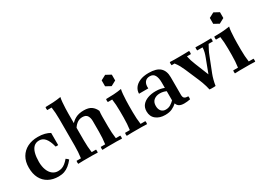

<svg xmlns="http://www.w3.org/2000/svg" viewBox="-27 -1377 2792 2057"><g transform="rotate(-30 1369.5 -348.5)"><path d="M274 15Q205 15 152.5 -13.5Q100 -42 71.5 -96Q43 -150 43 -227Q43 -302 74 -355Q105 -408 160.5 -436.5Q216 -465 290 -465Q338 -465 374 -455.5Q410 -446 437 -430V-280Q421 -277 405 -280Q387 -353 357.5 -389Q328 -425 284 -425Q243 -425 217.5 -401Q192 -377 180 -332.5Q168 -288 168 -227Q168 -170 184.5 -127Q201 -84 230.5 -61Q260 -38 298 -38Q324 -38 345 -45Q366 -52 387 -68.5Q408 -85 432 -113Q441 -108 448 -101.5Q455 -95 462 -87Q434 -52 406 -29.5Q378 -7 346.5 4Q315 15 274 15Z M764 -35Q768 -17 764 2Q732 0 702 0Q672 0 644 0Q616 0 586 0Q556 0 523 2Q519 -17 523 -35H577Q582 -71 584.5 -107.5Q587 -144 587 -185V-515Q587 -596 577 -663H523Q519 -682 523 -700Q569 -700 618.5 -703Q668 -706 715 -714Q709 -691 706 -654.5Q703 -618 701.5 -580.5Q700 -543 700 -515V-185Q700 -144 702.5 -107.5Q705 -71 710 -35ZM822 2Q818 -17 822 -35H877Q882 -71 884.5 -107.5Q887 -144 887 -185V-317Q887 -356 870.5 -383Q854 -410 810 -410Q775 -410 748 -392Q721 -374 699 -340L689 -385Q714 -420 755.5 -442.5Q797 -465 858 -465Q918 -465 951.5 -441.5Q985 -418 1003 -376Q1001 -361 1000 -343.5Q999 -326 999 -311V-185Q999 -144 1001.5 -107.5Q1004 -71 1009 -35H1064Q1068 -17 1064 2Q1031 0 1001 0Q971 0 943 0Q915 0 885 0Q855 0 822 2Z M1374 -35Q1378 -17 1374 2Q1340 0 1308.5 0Q1277 0 1249 0Q1221 0 1189.5 0Q1158 0 1123 2Q1119 -17 1123 -35H1182Q1187 -71 1189.5 -107.5Q1192 -144 1192 -185V-265Q1192 -346 1182 -413H1128Q1124 -432 1128 -450Q1176 -450 1224.5 -453Q1273 -456 1320 -464Q1314 -441 1311 -404.5Q1308 -368 1306.5 -330.5Q1305 -293 1305 -265V-185Q1305 -144 1307.5 -107.5Q1310 -71 1315 -35ZM1249 -680 1312 -646V-574L1249 -540L1187 -574V-647Z M1593 15Q1525 15 1481 -20Q1437 -55 1437 -118Q1437 -165 1462 -195.5Q1487 -226 1530.5 -242Q1574 -258 1627 -258Q1663 -258 1688 -252.5Q1713 -247 1733 -239V-198Q1697 -215 1655 -215Q1612 -215 1582 -191.5Q1552 -168 1552 -120Q1552 -79 1572 -55.5Q1592 -32 1627 -32Q1660 -32 1686 -47.5Q1712 -63 1733 -85L1741 -43Q1715 -18 1680 -1.5Q1645 15 1593 15ZM1845 -307V-90Q1845 -57 1860 -46Q1875 -35 1906 -35Q1909 -17 1906 2Q1887 6 1867.5 8Q1848 10 1832 10Q1791 10 1769.5 -4Q1748 -18 1741 -43L1733 -85V-306Q1733 -362 1715 -395Q1697 -428 1654 -428Q1613 -428 1592.5 -400Q1572 -372 1577 -323H1462Q1462 -362 1484.5 -394Q1507 -426 1551.5 -445.5Q1596 -465 1662 -465Q1758 -465 1801.5 -424.5Q1845 -384 1845 -307Z M2427 -452Q2431 -433 2427 -413H2375Q2359 -383 2345 -356.5Q2331 -330 2320 -300L2248 -117Q2238 -92 2228.5 -55.5Q2219 -19 2214 15Q2208 16 2192 16.5Q2176 17 2161 16.5Q2146 16 2139 15Q2135 -7 2127 -33Q2119 -59 2110 -84.5Q2101 -110 2092 -130L2019 -300Q2006 -330 1991.5 -356.5Q1977 -383 1954 -413H1917Q1913 -433 1917 -452Q1938 -451 1955 -450.5Q1972 -450 1992 -450Q2012 -450 2039 -450Q2068 -450 2096.5 -450.5Q2125 -451 2156 -452Q2160 -433 2156 -413H2107Q2113 -383 2121 -357.5Q2129 -332 2142 -300L2210 -131L2274 -300Q2285 -328 2292 -355.5Q2299 -383 2300 -413H2234Q2230 -433 2234 -452Q2265 -451 2284.5 -450.5Q2304 -450 2333 -450Q2362 -450 2379 -450.5Q2396 -451 2427 -452Z M2712 -35Q2716 -17 2712 2Q2678 0 2646.5 0Q2615 0 2587 0Q2559 0 2527.5 0Q2496 0 2461 2Q2457 -17 2461 -35H2520Q2525 -71 2527.5 -107.5Q2530 -144 2530 -185V-265Q2530 -346 2520 -413H2466Q2462 -432 2466 -450Q2514 -450 2562.5 -453Q2611 -456 2658 -464Q2652 -441 2649 -404.5Q2646 -368 2644.5 -330.5Q2643 -293 2643 -265V-185Q2643 -144 2645.5 -107.5Q2648 -71 2653 -35ZM2587 -680 2650 -646V-574L2587 -540L2525 -574V-647Z"/></g></svg>

Font: Poltawski Nowy SemiBold
Style: Regular
Weight: 600
Version: Version 1.001;gftools[0.9.25]